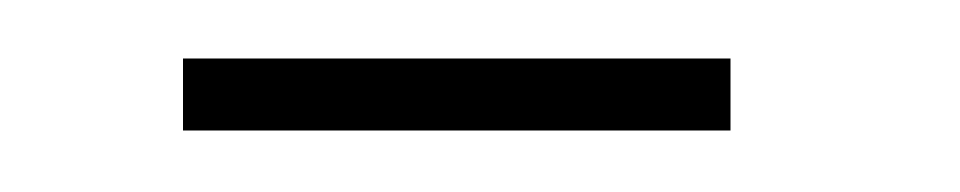

<svg xmlns="http://www.w3.org/2000/svg" viewBox="-20 -694 320 64"><path d="M41 -650.5H223.5V-674.5H41Z"/></svg>

Font: Anybody Condensed Light
Style: Regular
Weight: 300
Width: 3
Designer: Tyler Finck
Foundry: Etcetera Type Company
Version: Version 1.113;gftools[0.9.25]